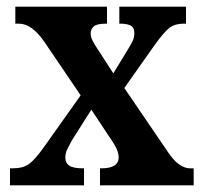

<svg xmlns="http://www.w3.org/2000/svg" viewBox="-20 -556 608 576"><path d="M10 0V-51H18Q49 -51 67 -64Q85 -77 112 -115L222 -270L112 -432Q75 -485 37 -485H26V-536H301V-485H298Q270 -485 261 -476.5Q252 -468 252 -456Q252 -446 257 -435.5Q262 -425 272 -410L320 -336L359 -400Q369 -416 376 -429Q383 -442 383 -456Q383 -474 371.5 -479.5Q360 -485 342 -485H338V-536H538V-485H530Q505 -485 488.5 -472.5Q472 -460 444 -421L353 -292L481 -104Q500 -75 517 -63Q534 -51 550 -51H561V0H280V-51H284Q336 -51 336 -84Q336 -95 330 -109Q324 -123 303 -153L254 -227L197 -137Q189 -123 182.5 -110Q176 -97 176 -83Q176 -67 188 -59Q200 -51 229 -51H232V0Z"/></svg>

Font: Noto Serif Hebrew Condensed
Style: Bold
Weight: 700
Width: 3
Designer: Monotype Design Team
Foundry: Monotype Imaging Inc.
Version: Version 2.004; ttfautohint (v1.8.4.7-5d5b)